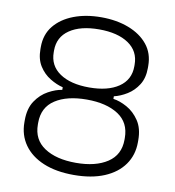

<svg xmlns="http://www.w3.org/2000/svg" viewBox="-82 -787 795 873"><g transform="rotate(10 316.0 -350.0)"><path d="M316 14Q234 14 175.5 -10.5Q117 -35 85.5 -79.5Q54 -124 54 -183V-193Q54 -247 77.5 -282Q101 -317 135 -335.5Q169 -354 198 -358V-370Q169 -377 138.5 -395.5Q108 -414 88 -445.5Q68 -477 68 -523V-533Q68 -591 100.5 -631Q133 -671 189 -692.5Q245 -714 316 -714Q387 -714 443 -692.5Q499 -671 531.5 -631Q564 -591 564 -533V-523Q564 -477 544 -445.5Q524 -414 494 -395.5Q464 -377 434 -370V-358Q464 -354 497.5 -335.5Q531 -317 554.5 -282Q578 -247 578 -193V-183Q578 -124 546.5 -79.5Q515 -35 456.5 -10.5Q398 14 316 14ZM316 -42Q407 -42 461.5 -78Q516 -114 516 -184V-192Q516 -263 461.5 -298.5Q407 -334 316 -334Q225 -334 170.5 -298.5Q116 -263 116 -192V-184Q116 -114 170.5 -78Q225 -42 316 -42ZM316 -390Q402 -390 452 -424Q502 -458 502 -520V-528Q502 -590 452 -624Q402 -658 316 -658Q230 -658 180 -624Q130 -590 130 -528V-520Q130 -458 180 -424Q230 -390 316 -390Z"/></g></svg>

Font: Space Grotesk Variable Light
Style: Regular
Weight: 300
Designer: Florian Karsten
Foundry: Florian Karsten
Version: Version 2.000